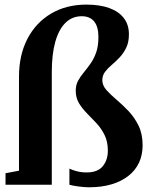

<svg xmlns="http://www.w3.org/2000/svg" viewBox="-20 -803 646 834"><path d="M367 10.5Q346.5 10.5 320.8 7Q295 3.5 281.5 -0.5V-70.5Q295 -64 314.2 -59Q333.5 -54 356.5 -54Q404.5 -54 426.5 -81.2Q448.5 -108.5 448.5 -148.5Q448.5 -187.5 434.5 -216Q420.5 -244.5 399.8 -267Q379 -289.5 358.2 -310.2Q337.5 -331 323.2 -354.5Q309 -378 309 -409Q309 -433.5 319 -452Q329 -470.5 343.8 -488.2Q358.5 -506 373.2 -526.8Q388 -547.5 397.8 -575.2Q407.5 -603 407.5 -642Q407.5 -687 389 -709.8Q370.5 -732.5 335 -732.5Q293.5 -732.5 264.5 -704Q235.5 -675.5 220.2 -621.5Q205 -567.5 205 -490.5V-0.5H4V-50.5L62.5 -61.5V-469.5Q62.5 -564 99.2 -634.5Q136 -705 202 -744Q268 -783 355.5 -783Q413.5 -783 454.8 -768Q496 -753 518 -724.2Q540 -695.5 540 -654Q540 -619.5 528.2 -595.5Q516.5 -571.5 499.5 -553.5Q482.5 -535.5 465 -520.8Q447.5 -506 436 -490.5Q424.5 -475 424.5 -454.5Q424.5 -432 442.2 -412Q460 -392 486 -370Q512 -348 538 -320.8Q564 -293.5 581.8 -257.2Q599.5 -221 599.5 -172Q599.5 -130 583.8 -96.2Q568 -62.5 537.5 -38.8Q507 -15 464 -2.2Q421 10.5 367 10.5Z"/></svg>

Font: Merriweather 48pt
Style: Bold
Weight: 700
Version: Version 2.100